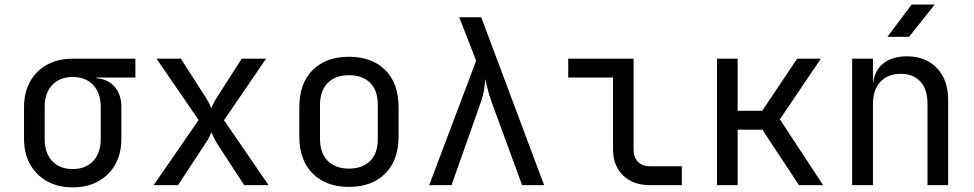

<svg xmlns="http://www.w3.org/2000/svg" viewBox="-20 -805 4234 835"><path d="M296.4 9.8Q232.4 9.8 185.1 -16.6Q137.7 -43 111.1 -90.1Q84.5 -137.2 84.5 -200.2V-339.8Q84.5 -402.8 111.1 -450.4Q137.7 -498 185.1 -523.9Q232.4 -549.8 296.4 -549.8H568.8V-467.8H399.9V-464.8Q449.7 -460.9 478.8 -427.5Q507.8 -394 507.8 -339.8V-200.2Q507.8 -137.2 481.4 -90.1Q455.1 -43 407.5 -16.6Q359.9 9.8 296.4 9.8ZM296.4 -69.8Q353 -69.8 385.5 -105Q418 -140.1 418 -200.2V-339.8Q418 -399.9 385.5 -435.1Q353 -470.2 296.4 -470.2Q239.3 -470.2 206.8 -435.1Q174.3 -399.9 174.3 -339.8V-200.2Q174.3 -140.1 206.8 -105Q239.3 -69.8 296.4 -69.8Z M648.4 0 843.8 -283.2 660.6 -549.8H766.6L875.5 -379.9Q882.3 -368.7 889.2 -356Q895.5 -342.8 898.9 -335Q901.9 -342.8 908.7 -356Q915 -369.1 922.4 -379.9L1031.2 -549.8H1137.2L954.1 -282.2L1147.9 0H1042L924.3 -180.2Q917.5 -191.4 910.6 -205.6Q904.3 -220.2 898.9 -229Q895.5 -220.2 888.2 -205.6Q880.9 -190.9 872.6 -180.2L754.4 0Z M1497.6 7.8Q1398.4 7.8 1340.3 -49.8Q1281.7 -107.9 1281.7 -211.9V-337.9Q1281.7 -442.9 1339.8 -500.5Q1397.9 -558.1 1497.6 -558.1Q1597.2 -558.1 1655.3 -500.5Q1713.4 -442.9 1713.4 -337.9V-211.9Q1713.4 -107.9 1654.8 -49.8Q1596.2 7.8 1497.6 7.8ZM1497.6 -71.8Q1556.2 -71.8 1589.8 -105Q1623.5 -138.2 1623 -202.1V-348.1Q1623 -412.1 1589.8 -444.8Q1556.2 -478 1497.6 -478Q1439.5 -478 1405.8 -444.8Q1371.6 -411.6 1371.6 -348.1V-202.1Q1371.6 -138.2 1405.8 -105Q1439.5 -71.8 1497.6 -71.8Z M1846.7 0 2050.8 -541 1977.1 -730H2072.8L2346.2 0H2250.5L2119.6 -356.9Q2106.4 -392.1 2100.6 -418.9Q2094.7 -445.8 2089.8 -460.9Q2089.8 -445.8 2085.9 -418.9Q2082 -392.1 2069.8 -356.9L1943.8 0Z M2805.7 0Q2732.4 0 2689.2 -42.5Q2646 -85 2646 -154.8V-467.8H2451.2V-549.8H2735.4V-154.8Q2735.4 -120.6 2754.4 -101.3Q2773.4 -82 2805.7 -82H2945.3V0Z M3098.1 0V-549.8H3188V-323.2H3294.9L3446.8 -549.8H3549.8L3371.6 -286.1L3559.6 0H3454.6L3295.4 -241.2H3188V0Z M3839.4 -645 3944.8 -785.2H4044.9L3933.6 -645ZM3686 0V-549.8H3776.4V-444.8H3777.3Q3784.2 -500 3822.3 -529.8Q3860.4 -559.6 3922.9 -560.1Q4005.9 -560.1 4054.7 -508.8Q4103.5 -458 4103.5 -370.1V0H4013.7V-354Q4013.7 -417 3982.4 -450.7Q3950.7 -484.4 3897 -483.9Q3841.3 -483.9 3808.6 -449.2Q3775.9 -414.1 3776.4 -350.1V0Z"/></svg>

Font: UDEV Gothic 35
Style: Regular
Weight: 400
Version: v2.1.0; ttfautohint (v1.8.4.7-5d5b-dirty) -l 6 -r 45 -G 200 